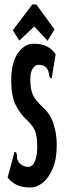

<svg xmlns="http://www.w3.org/2000/svg" viewBox="-20 -826 290 856"><path d="M117 10Q79 10 56 -1Q33 -12 14 -34L42 -139L44 -149L51 -147Q56 -140 55.5 -128Q55 -116 64 -102Q74 -91 84.5 -86.5Q95 -82 105 -82Q125 -82 135.5 -107Q146 -132 146 -170Q146 -205 140 -231Q134 -257 105 -286Q68 -319 49 -359.5Q30 -400 30 -467Q30 -545 59 -588Q88 -631 131 -631Q199 -631 228 -583L212 -487L211 -477L204 -478Q199 -485 198 -497.5Q197 -510 188 -523Q178 -533 168.5 -535Q159 -537 151 -537Q137 -537 126 -520.5Q115 -504 115 -472Q115 -433 125 -407Q135 -381 170 -349Q204 -319 218.5 -274.5Q233 -230 233 -180Q233 -115 214.5 -73Q196 -31 169.5 -10.5Q143 10 117 10ZM66 -645 37 -691 124 -806H142L223 -695L192 -644L133 -708Z"/></svg>

Font: Inconsolata UltraCondensed Black
Style: Regular
Weight: 900
Width: 1
Monospace: yes
Designer: Raph Levien, Cyreal, Brenton Simpson
Foundry: Raph Levien, Cyreal, Google
Version: Version 3.001; ttfautohint (v1.8.2.53-6de2)